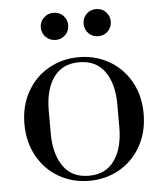

<svg xmlns="http://www.w3.org/2000/svg" viewBox="-53 -774 707 831"><g transform="rotate(-5 301.0 -359.0)"><path d="M43 -259Q43 -338 77.5 -399Q112 -460 171 -493.5Q230 -527 302 -527Q374 -527 433 -493.5Q492 -460 526.5 -399Q561 -338 561 -259Q561 -180 526.5 -118.5Q492 -57 433 -23.5Q374 10 302 10Q230 10 171 -23.5Q112 -57 77.5 -118.5Q43 -180 43 -259ZM451 -209V-309Q451 -398 413.5 -451.5Q376 -505 302 -505Q228 -505 190.5 -451.5Q153 -398 153 -309V-209Q153 -120 190.5 -66Q228 -12 302 -12Q376 -12 413.5 -66Q451 -120 451 -209ZM150 -669Q150 -694 167.5 -711Q185 -728 210 -728Q235 -728 252 -711Q269 -694 269 -669Q269 -644 252 -627Q235 -610 210 -610Q185 -610 167.5 -627Q150 -644 150 -669ZM336 -669Q336 -694 353 -711Q370 -728 395 -728Q420 -728 437 -711Q454 -694 454 -669Q454 -644 437 -627Q420 -610 395 -610Q370 -610 353 -627Q336 -644 336 -669Z"/></g></svg>

Font: Prata
Style: Regular
Weight: 400
Designer: Ivan Petrov
Foundry: Cyreal
Version: Version 2.000